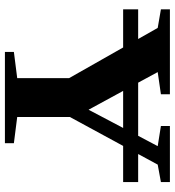

<svg xmlns="http://www.w3.org/2000/svg" viewBox="14 -708 695 762"><g transform="rotate(90 361.0 -327.5)"><path d="M703.1 -469.2H559.6L444.8 -257.8V-48.8L548.8 -35.6V0H186.5V-35.6L290.5 -48.8V-254.9L168.9 -469.2H17.6V-528.8H135.3L91.3 -606.4L17.6 -619.1V-654.8H354.5V-619.1L266.6 -606.4L308.6 -528.8H519.5L560.5 -606.4L480.5 -619.1V-654.8H703.1V-619.1L633.8 -606.4L591.8 -528.8H703.1ZM416 -332 488.3 -469.2H341.3Z"/></g></svg>

Font: Liberation Serif
Style: Bold
Weight: 700
Designer: Steve Matteson
Foundry: Ascender Corporation
Version: Version 2.1.5